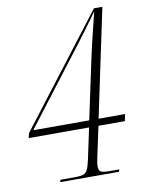

<svg xmlns="http://www.w3.org/2000/svg" viewBox="-82 -772 621 829"><g transform="rotate(-10 229.0 -357.0)"><path d="M114 0 117 -10H182Q204 -10 216.5 -14Q229 -18 236 -32Q243 -46 249 -75L278 -211H13L19 -233L388 -714H425L325 -241H441L435 -211H319L290 -75Q285 -52 285 -39Q285 -20 295 -15Q305 -10 332 -10H375L372 0ZM40 -241H284L340 -504Q351 -555 363 -604Q375 -653 387 -701Q379 -690 364 -669Q349 -648 331 -624Q313 -600 298 -580L40 -243Z"/></g></svg>

Font: Noto Serif Display Condensed ExtraLight
Style: Italic
Weight: 200
Width: 3
Italic angle: -12°
Designer: Monotype Design Team
Foundry: Monotype Imaging Inc.
Version: Version 2.009